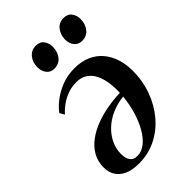

<svg xmlns="http://www.w3.org/2000/svg" viewBox="-223 -813 912 912"><g transform="rotate(-45 233.5 -356.5)"><path d="M53 -423Q68.5 -445 97.5 -468Q126.5 -491 166.2 -507Q206 -523 254 -523Q302 -523 337.2 -507Q372.5 -491 395.8 -462.8Q419 -434.5 430.5 -397.8Q442 -361 442 -319.5Q442 -251.5 420.2 -191.2Q398.5 -131 359.5 -84.8Q320.5 -38.5 267.5 -12Q214.5 14.5 151.5 14.5Q106.5 14.5 77.2 1Q48 -12.5 33.5 -36Q19 -59.5 19 -90.5Q19 -132 37.2 -163.8Q55.5 -195.5 86.5 -218.5Q117.5 -241.5 157 -256.5Q196.5 -271.5 239.5 -279Q282.5 -286.5 324 -287.5Q326 -322.5 321.2 -355.2Q316.5 -388 303.8 -414Q291 -440 268.8 -455Q246.5 -470 214.5 -470Q184.5 -470 158 -461Q131.5 -452 108.5 -436Q85.5 -420 66.5 -399ZM171 -16.5Q201 -16.5 226.8 -37.5Q252.5 -58.5 272.5 -94Q292.5 -129.5 305.5 -173.8Q318.5 -218 322.5 -264Q280 -259.5 243.5 -243.5Q207 -227.5 180 -202.2Q153 -177 137.8 -145.2Q122.5 -113.5 122.5 -77.5Q123 -47 135 -31.8Q147 -16.5 171 -16.5ZM185.5 -588.5Q161.5 -588.5 147.2 -606.2Q133 -624 133 -651.5Q133 -682.5 151.2 -705.5Q169.5 -728.5 199.5 -728.5Q227.5 -728.5 240.8 -710.2Q254 -692 254 -669Q254 -634.5 235.8 -611.5Q217.5 -588.5 185.5 -588.5ZM372 -588.5Q348 -588.5 333.5 -606.2Q319 -624 319 -651.5Q319.5 -682.5 337.5 -705.5Q355.5 -728.5 385.5 -728.5Q413.5 -728.5 427 -710.2Q440.5 -692 440.5 -669Q440.5 -634.5 422.2 -611.5Q404 -588.5 372 -588.5Z"/></g></svg>

Font: Merriweather 120pt Medium
Style: Italic
Weight: 500
Italic angle: -7.8°
Version: Version 2.101